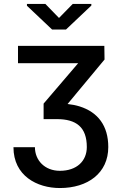

<svg xmlns="http://www.w3.org/2000/svg" viewBox="-20 -761 621 974"><path d="M71.3 -528.3V-440.4H376.5L201.2 -235.4V-156.7H268.6C366.7 -156.7 420.4 -116.2 420.4 -15.1C420.4 55.7 369.6 105.5 283.7 105.5C207 105.5 157.2 52.2 157.2 -14.2H48.3C48.3 130.9 168 192.9 283.7 192.9C425.3 192.9 529.3 117.2 529.3 -15.1C529.3 -122.6 477.1 -191.9 383.8 -221.2C364.7 -227.1 344.7 -231 322.8 -233.4L510.3 -459L509.3 -528.3ZM210 -741.2H116.7V-731.9L244.1 -611.3H314.9L443.4 -732.9V-741.2H349.1L279.3 -669.9Z"/></svg>

Font: Bert Sans Medium
Style: Regular
Weight: 500
Designer: Christian Robertson (Google), Cristiano Sobral
Foundry: Google, Cristiano Sobral
Version: Version 3.101